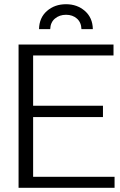

<svg xmlns="http://www.w3.org/2000/svg" viewBox="-20 -890 570 910"><path d="M366 -752Q365 -784 344.5 -802Q324 -820 293 -820Q262 -820 240.5 -802Q219 -784 218 -752H165Q166 -806 202.5 -838Q239 -870 293 -870Q346 -870 382.5 -838Q419 -806 420 -752ZM523 0H68V-679H518V-627H137V-389H468V-335H137V-52H523Z"/></svg>

Font: Pavanam
Style: Regular
Weight: 400
Designer: Tharique Azeez
Foundry: Tharique Azeez
Version: Version 1.86; ttfautohint (v1.3) -l 8 -r 50 -G 200 -x 14 -D 